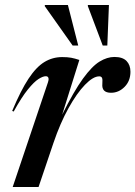

<svg xmlns="http://www.w3.org/2000/svg" viewBox="-20 -752 544 772"><path d="M173 -421.5Q176.5 -431 174.8 -438.2Q173 -445.5 164 -445.5Q152.5 -445.5 134.8 -434.2Q117 -423 92 -392.2Q67 -361.5 35 -303.5L29 -306Q63.5 -388.5 94.8 -435.8Q126 -483 158.8 -502.8Q191.5 -522.5 230 -522.5Q251.5 -522.5 266.2 -519.8Q281 -517 299 -511L230 -291Q277 -385.5 313.5 -435.8Q350 -486 380.5 -504.5Q411 -523 440 -523Q473 -523 488.8 -506.8Q504.5 -490.5 504.5 -463.5Q504.5 -426.5 481 -402.8Q457.5 -379 426.5 -379Q388 -379 391.5 -415Q393 -433.5 390 -439.2Q387 -445 379 -445Q354.5 -445 321.8 -411.2Q289 -377.5 255.5 -317.2Q222 -257 195 -177.5L135 0H31ZM294.5 -569H272L159.5 -728L161 -732H253ZM411.5 -569H393L333 -728L333.5 -732H418Z"/></svg>

Font: Newsreader 72pt Medium
Style: Italic
Weight: 500
Italic angle: -17°
Designer: Hugues Gentile
Foundry: Production Type
Version: Version 1.003; ttfautohint (v1.8.3)